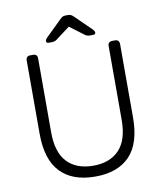

<svg xmlns="http://www.w3.org/2000/svg" viewBox="-95 -956 881 1043"><g transform="rotate(-10 345.5 -435.0)"><path d="M563 -700H581Q591 -700 597 -693.5Q603 -687 603 -677V-271Q603 -128 537 -59Q471 10 346 10Q221 10 154.5 -59.5Q88 -129 88 -271V-677Q88 -687 94 -693.5Q100 -700 110 -700H128Q139 -700 145 -694Q151 -688 151 -677V-268Q151 -158 202 -104Q253 -50 346 -50Q438 -50 489 -104Q540 -158 540 -268V-677Q540 -688 546.5 -694Q553 -700 563 -700ZM382 -866 469 -781Q481 -769 481 -761Q481 -750 467 -750H450Q443 -750 436 -752Q429 -754 425 -757L345 -817L265 -757Q261 -754 254 -752Q247 -750 240 -750H223Q209 -750 209 -761Q209 -769 221 -781L308 -866Q317 -875 323.5 -877.5Q330 -880 340 -880H350Q359 -880 366 -877.5Q373 -875 382 -866Z"/></g></svg>

Font: Rubik
Style: Regular
Weight: 300
Designer: Hubert & Fischer
Foundry: Hubert & Fischer
Version: Version 1.100